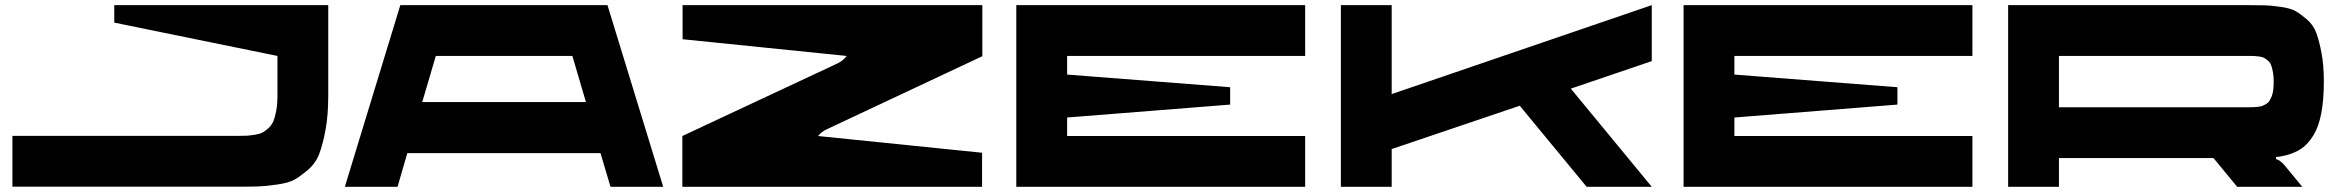

<svg xmlns="http://www.w3.org/2000/svg" viewBox="-20 -720 9031 740"><path d="M420.4 -700.2H1245.1V-350.1Q1245.1 -276.9 1234.9 -220.7Q1224.6 -164.6 1210.7 -127.7Q1196.8 -90.8 1167.2 -65.7Q1137.7 -40.5 1115.2 -27.8Q1092.8 -15.1 1048.3 -8.8Q1003.9 -2.4 977.1 -1.5Q950.2 -0.5 895.5 -0.5H27.8V-196.3H895.5Q918 -196.3 931.2 -197Q944.3 -197.8 962.9 -200.7Q981.4 -203.6 992.2 -209.5Q1002.9 -215.3 1015.1 -226.6Q1027.3 -237.8 1033.9 -253.9Q1040.5 -270 1044.9 -294.4Q1049.3 -318.8 1049.3 -350.1V-504.4L420.4 -632.8Z M2333 0 2294.4 -129.9H1549.8L1512.2 0H1309.1L1522.9 -700.2H2321.3L2536.1 0ZM1607.4 -326.7H2238.3L2186 -504.4H1659.7Z M2610.8 -700.2H3766.1V-503.4L3166.5 -221.7Q3146.5 -212.4 3132.8 -195.8L3765.1 -131.3V0H2609.9V-195.8L3209 -476.1Q3229.5 -485.8 3243.2 -504.4L2610.8 -568.8Z M5010.3 -504.4H4092.8V-432.6L4721.2 -383.8V-316.9L4092.8 -267.1V-195.8H5010.3V0H3897V-700.2H5010.3Z M6346.2 -700.2V-484.4L6034.2 -378.4L6346.2 0H6095.2L5837.4 -312.5L5343.8 -145.5V0H5147.9V-700.2H5343.8V-357.4Z M7582 -504.4H6664.6V-432.6L7293 -383.8V-316.9L6664.6 -267.1V-195.8H7582V0H6468.8V-700.2H7582Z M8936.5 -405.8Q8936.5 -334 8926.3 -282Q8916 -230 8896 -197.8Q8876 -165.5 8850.8 -147.9Q8825.7 -130.4 8791 -121.6Q8765.6 -115.2 8752.4 -115.2V-106.4Q8763.2 -105.5 8781.7 -86.9L8853.5 0H8602.5L8511.2 -110.8H7915.5V0H7719.7V-700.2H8642.6Q8688.5 -700.2 8710.9 -699.5Q8733.4 -698.7 8771 -693.4Q8808.6 -688 8827.4 -677.2Q8846.2 -666.5 8871.1 -645.3Q8896 -624 8907.5 -593Q8918.9 -562 8927.7 -514.6Q8936.5 -467.3 8936.5 -405.8ZM8644.5 -306.6Q8657.7 -306.6 8664.6 -306.9Q8671.4 -307.1 8682.6 -308.3Q8693.8 -309.6 8700 -312Q8706.1 -314.5 8714.1 -319.1Q8722.2 -323.7 8726.6 -331.1Q8731 -338.4 8735.4 -348.6Q8739.7 -358.9 8741.5 -373.3Q8743.2 -387.7 8743.2 -405.8Q8743.2 -426.3 8740.2 -442.1Q8737.3 -458 8733.4 -468.5Q8729.5 -479 8721.2 -486.1Q8712.9 -493.2 8706.5 -496.8Q8700.2 -500.5 8687.7 -502.2Q8675.3 -503.9 8667.7 -504.2Q8660.2 -504.4 8644.5 -504.4H7915.5V-306.6Z"/></svg>

Font: Donpoligrafbum
Style: Bold
Weight: 700
Designer: Sasha Pavljenko
Version: Version 1.002;Fontself Maker 3.5.8